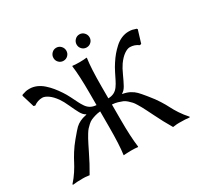

<svg xmlns="http://www.w3.org/2000/svg" viewBox="-166 -1003 1256 1211"><g transform="rotate(-30 462.0 -397.0)"><path d="M249 -168.9Q243.2 -157.7 226.1 -122.8Q209 -87.9 193.8 -59.3Q178.7 -30.8 158.2 3.9Q150.4 3.4 142.6 2.2Q134.8 1 128.4 0.5Q122.1 0 110.8 0Q64.5 0 38.1 3.9L35.2 0Q62 -29.8 82.3 -61Q102.5 -92.3 114 -115.2Q125.5 -138.2 146.2 -171.4Q167 -204.6 193.8 -236.8Q234.9 -286.1 247.1 -297.9Q277.8 -326.7 325.7 -335.9Q328.1 -336.4 331.1 -336.9V-339.8Q313 -348.6 298.3 -375.2Q283.7 -401.9 266.4 -440.4Q249 -479 232.9 -502Q209 -535.6 185.1 -552.2Q161.1 -568.8 143.1 -568.8Q109.4 -568.8 81.1 -547.9L69.8 -550.8L42 -642.1L46.9 -647.9Q52.7 -649.4 61.8 -652.1Q70.8 -654.8 74.2 -655.8Q77.6 -656.7 84.7 -657.5Q91.8 -658.2 101.1 -658.2Q127.4 -658.2 152.6 -647.5Q177.7 -636.7 199.5 -617.2Q221.2 -597.7 237.8 -577.4Q254.4 -557.1 272 -530.8Q286.6 -509.3 301 -480.7Q315.4 -452.1 324.7 -433.1Q334 -414.1 346.4 -396Q358.9 -377.9 376.2 -368.4Q393.6 -358.9 417 -357.4V-444.8Q417 -573.7 407.2 -645L409.2 -647.9Q425.8 -645 460 -645Q475.6 -645 488.5 -645.8Q501.5 -646.5 506.8 -647.5L512.2 -647.9L513.2 -645Q502.9 -575.2 502.9 -444.8V-356.9Q527.3 -357.4 545.4 -366.7Q563.5 -376 576.4 -394.3Q589.4 -412.6 598.6 -431.6Q607.9 -450.7 622.6 -479.7Q637.2 -508.8 651.9 -530.8Q668.9 -557.1 686 -577.4Q703.1 -597.7 724.6 -617.2Q746.1 -636.7 771.5 -647.5Q796.9 -658.2 823.2 -658.2Q832.5 -658.2 839.6 -657.5Q846.7 -656.7 850.1 -655.8Q853.5 -654.8 862.3 -652.1Q871.1 -649.4 877 -647.9L881.8 -642.1L854 -550.8L842.8 -547.9Q814.5 -568.8 780.8 -568.8Q762.7 -568.8 738.8 -552.2Q714.8 -535.6 690.9 -502Q674.8 -479 657.5 -440.4Q640.1 -401.9 625.5 -375.2Q610.8 -348.6 592.8 -339.8V-336.9Q623.5 -331.5 645.5 -319.6Q667.5 -307.6 681.6 -293.2Q695.8 -278.8 720.2 -249Q726.6 -241.2 730 -236.8Q756.8 -204.6 777.8 -171.4Q798.8 -138.2 810.1 -115.2Q821.3 -92.3 841.8 -61Q862.3 -29.8 889.2 0L886.2 3.9Q859.9 0 813 0Q801.8 0 795.4 0.5Q789.1 1 781.5 2.2Q773.9 3.4 766.1 3.9Q745.6 -30.8 730.7 -58.6Q715.8 -86.4 697.5 -123.5Q679.2 -160.6 674.8 -168.9Q663.1 -191.4 658 -201.2Q652.8 -210.9 641.8 -229Q630.9 -247.1 623 -255.6Q615.2 -264.2 601.8 -276.4Q588.4 -288.6 575 -294.2Q561.5 -299.8 543.2 -305.2Q524.9 -310.5 502.9 -312V-200.2Q502.9 -75.2 513.2 0L511.2 2.9Q494.1 0 460 0Q444.3 0 431.6 1Q418 1 413.1 2L408.2 2.9L407.2 0Q417 -67.9 417 -200.2V-311.5Q396 -309.6 377.9 -304.2Q359.9 -298.8 346.9 -293Q334 -287.1 321 -275.1Q308.1 -263.2 300.3 -254.6Q292.5 -246.1 281.7 -228.5Q271 -210.9 265.6 -200.9Q260.3 -190.9 249 -168.9ZM512.7 -716.8Q499 -730.5 499 -750Q499 -769.5 512.7 -783.7Q526.4 -797.9 545.9 -797.9Q565.4 -797.9 579.1 -783.7Q592.8 -769.5 592.8 -750Q592.8 -730.5 579.1 -716.8Q565.4 -703.1 545.9 -703.1Q526.4 -703.1 512.7 -716.8ZM343.8 -716.8Q330.1 -730.5 330.1 -750Q330.1 -769.5 343.8 -783.7Q357.4 -797.9 377 -797.9Q396.5 -797.9 410.2 -783.7Q423.8 -769.5 423.8 -750Q423.8 -730.5 410.2 -716.8Q396.5 -703.1 377 -703.1Q357.4 -703.1 343.8 -716.8Z"/></g></svg>

Font: Linux Biolinum
Style: Regular
Weight: 400
Designer: Philipp H. Poll
Foundry: Philipp H. Poll
Version: Version 0.6.4